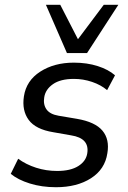

<svg xmlns="http://www.w3.org/2000/svg" viewBox="-20 -774 537 803"><path d="M214 9Q155 9 105 -6.5Q55 -22 25 -47L56 -110Q89 -86 131 -72.5Q173 -59 219 -59Q275 -59 307.5 -79.5Q340 -100 345 -133Q355 -196 277 -208L203 -221Q129 -233 100 -272.5Q71 -312 80 -371Q90 -437 148.5 -474.5Q207 -512 289 -512Q344 -512 389 -497.5Q434 -483 461 -459L428 -397Q402 -419 365 -431.5Q328 -444 289 -444Q233 -444 201.5 -422Q170 -400 165 -367Q160 -337 174.5 -316.5Q189 -296 225 -290L302 -277Q378 -264 408.5 -227.5Q439 -191 429 -133Q419 -66 360.5 -28.5Q302 9 214 9ZM260 -552 172 -754H232L306 -610L414 -754H475L344 -552Z"/></svg>

Font: Mulish Medium
Style: Italic
Weight: 500
Italic angle: -9°
Designer: Vernon Adams
Foundry: Vernon Adams
Version: Version 3.603; ttfautohint (v1.8.3)